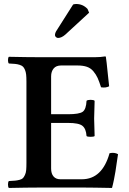

<svg xmlns="http://www.w3.org/2000/svg" viewBox="-20 -928 640 950"><path d="M232.9 -362.8H316.9Q372.1 -362.8 389.2 -375Q406.2 -387.2 408.2 -429.2Q413.1 -434.1 428.2 -434.1Q443.4 -434.1 448.2 -429.2Q445.8 -356.9 445.8 -341.8Q445.8 -335.4 448.2 -254.9Q444.3 -251 428.2 -251Q412.1 -251 408.2 -254.9Q405.8 -291 387.9 -305.4Q370.1 -319.8 316.9 -319.8H232.9V-94.2Q232.9 -68.8 244.9 -54.9Q256.8 -41 278.8 -41H384.8Q485.8 -41 522 -169.9Q546.9 -175.3 564 -165Q562.5 -155.8 558.1 -126Q553.7 -96.2 551.3 -79.8Q548.8 -63.5 543.9 -39.6Q539.1 -15.6 534.2 2Q531.7 2 507.6 1.5Q483.4 1 451.7 0.5Q419.9 0 398.9 0H169.9Q113.8 0 23.9 2Q19.5 -2.4 19.5 -15.1Q19.5 -27.8 23.9 -32.2Q44.4 -33.2 54.9 -34.2Q65.4 -35.2 77.1 -38.3Q88.9 -41.5 93.8 -46.9Q98.6 -52.2 103.5 -62.5Q108.4 -72.8 109.6 -86.7Q110.8 -100.6 110.8 -122.1V-523.9Q110.8 -544.9 109.4 -558.6Q107.9 -572.3 103.5 -582.5Q99.1 -592.8 93.8 -598.1Q88.4 -603.5 77.1 -607.2Q65.9 -610.8 54.7 -611.8Q43.5 -612.8 23.9 -613.8Q19.5 -618.2 19.5 -630.4Q19.5 -642.6 23.9 -647Q115.7 -645 169.9 -645H451.2Q477.1 -645 500 -648.9Q503.9 -648.9 503.9 -646Q504.9 -642.6 507.8 -616Q510.7 -589.4 514.4 -553.2Q518.1 -517.1 520 -501Q502.9 -492.2 480 -496.1Q470.7 -525.4 462.9 -542.5Q455.1 -559.6 442.1 -575.2Q429.2 -590.8 410.2 -597.4Q391.1 -604 363.8 -604H282.2Q257.8 -604 245.4 -589.1Q232.9 -574.2 232.9 -549.8ZM341.8 -905.8Q349.1 -908.2 356.9 -908.2Q390.1 -908.2 413.1 -883.8L420.9 -865.2L303.2 -756.8Q284.2 -740.2 267.1 -740.2Q261.7 -740.2 256.8 -744.6Q252 -749 252 -753.9Q252 -765.6 261.2 -778.8Z"/></svg>

Font: Common Serif SemiBold
Style: Regular
Weight: 600
Designer: Philipp H. Poll, Khaled Hosny
Foundry: Stefan Peev, Context Ltd.
Version: Version 1.026